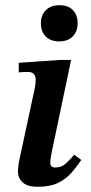

<svg xmlns="http://www.w3.org/2000/svg" viewBox="-20 -706 348 737"><path d="M124 11Q86 11 67.5 -5.5Q49 -22 49 -48Q49 -61 52 -79.5Q55 -98 65 -142L114 -370Q114 -370 115.5 -380Q117 -390 117 -402Q117 -411 111 -420.5Q105 -430 85 -430Q72 -430 62 -429Q52 -428 52 -428V-465L212 -476H253L179 -124Q179 -124 176 -108Q173 -92 173 -82Q173 -63 192 -63Q217 -63 235 -80.5Q253 -98 265 -112L292 -92Q275 -67 255 -43.5Q235 -20 204 -4.5Q173 11 124 11ZM207 -547Q175 -547 156 -565.5Q137 -584 137 -616Q137 -648 156 -667Q175 -686 208 -686Q242 -686 260 -667Q278 -648 278 -617Q278 -585 259 -566Q240 -547 207 -547Z"/></svg>

Font: STIX Two Text SemiBold
Style: Italic
Weight: 600
Italic angle: -12°
Designer: Ross Mills, John Hudson & Paul Hanslow, Tiro Typeworks Ltd; with prior portions MicroPress Inc. and Coen Hoffman, Elsevi
Foundry: Tiro Typeworks Ltd
Version: Version 2.13 b171